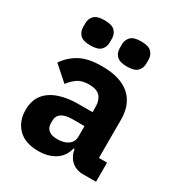

<svg xmlns="http://www.w3.org/2000/svg" viewBox="-180 -869 929 1000"><g transform="rotate(30 284.5 -369.5)"><path d="M539 0H457Q430 0 406.5 -13.5Q383 -27 369 -53.5Q355 -80 355 -117V-130L387 -92H351Q339 -41 298 -14.5Q257 12 197 12Q118 12 76 -30.5Q34 -73 34 -141Q34 -197 61.5 -233Q89 -269 139.5 -287Q190 -305 259 -305H342V-338Q342 -376 322 -398.5Q302 -421 255 -421Q211 -421 185 -402Q159 -383 142 -359L54 -437Q86 -484 135 -510.5Q184 -537 266 -537Q377 -537 433.5 -487.5Q490 -438 490 -345V-115H539ZM342 -221H270Q227 -221 205 -206Q183 -191 183 -162V-147Q183 -119 201 -105Q219 -91 252 -91Q277 -91 297 -98Q317 -105 329.5 -120Q342 -135 342 -159ZM158 -600Q113 -600 95.5 -618.5Q78 -637 78 -663V-688Q78 -714 95.5 -732.5Q113 -751 158 -751Q203 -751 220.5 -732.5Q238 -714 238 -688V-663Q238 -637 220.5 -618.5Q203 -600 158 -600ZM378 -600Q333 -600 315.5 -618.5Q298 -637 298 -663V-688Q298 -714 315.5 -732.5Q333 -751 378 -751Q423 -751 440.5 -732.5Q458 -714 458 -688V-663Q458 -637 440.5 -618.5Q423 -600 378 -600Z"/></g></svg>

Font: IBM Plex Sans
Style: Bold
Weight: 700
Designer: Mike Abbink, Paul van der Laan, Pieter van Rosmalen
Foundry: Bold Monday
Version: Version 3.201